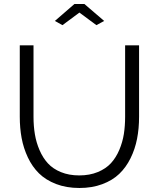

<svg xmlns="http://www.w3.org/2000/svg" viewBox="-20 -937 795 962"><path d="M254.9 -832 353 -917H402.8L502 -832L462.9 -811L377.9 -874L293 -811ZM377.9 4.9Q312.5 4.9 260.7 -15.1Q209 -35.2 175.3 -68.4Q141.6 -101.6 119.6 -148.2Q97.7 -194.8 88.4 -245.1Q79.1 -295.4 79.1 -352.1V-710H147.9V-352.1Q147.9 -305.2 154.8 -264.2Q161.6 -223.1 178.2 -184.6Q194.8 -146 220.2 -118.4Q245.6 -90.8 285.6 -74.5Q325.7 -58.1 377 -58.1Q429.2 -58.1 470 -75Q510.7 -91.8 536.1 -119.6Q561.5 -147.5 577.9 -186.3Q594.2 -225.1 600.6 -265.6Q606.9 -306.2 606.9 -352.1V-710H676.8V-352.1Q676.8 -293 666.7 -241.5Q656.7 -189.9 634 -144Q611.3 -98.1 577.4 -65.7Q543.5 -33.2 492.4 -14.2Q441.4 4.9 377.9 4.9Z"/></svg>

Font: Rawline
Style: Regular
Weight: 400
Designer: Matt McInerney, Pablo Impallari, Rodrigo Fuenzalida
Foundry: Matt McInerney, Pablo Impallari, Rodrigo Fuenzalida
Version: Version 4.020;PS 004.020;hotconv 1.0.88;makeotf.lib2.5.64775